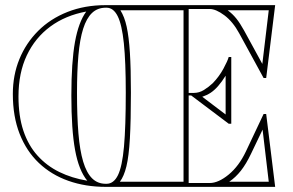

<svg xmlns="http://www.w3.org/2000/svg" viewBox="-20 -728 1142 748"><path d="M392 -12Q393 -12 393.5 -12Q394 -12 395 -12Q423 -12 439.5 -45.5Q456 -79 463 -156.5Q470 -234 470 -367Q470 -487 462.5 -559.5Q455 -632 438.5 -665Q422 -698 395 -698Q394 -698 393.5 -698Q393 -698 392 -698Q360 -698 338.5 -677.5Q317 -657 304 -616Q291 -575 285.5 -512.5Q280 -450 280 -366Q280 -275 285.5 -208.5Q291 -142 304 -98.5Q317 -55 338.5 -33.5Q360 -12 392 -12ZM797 -693H715V-366H735Q756 -366 774.5 -377.5Q793 -389 809 -404Q834 -430 850.5 -460.5Q867 -491 871 -506H881V-246H871L725 -356H715V-15H797Q831 -15 871 -48Q911 -81 938 -138L1007 -284H1017L1052 0H494Q469 0 443.5 0Q418 0 392 0Q313 0 246.5 -23.5Q180 -47 131.5 -93Q83 -139 56.5 -206.5Q30 -274 30 -362Q30 -435 55.5 -497.5Q81 -560 128.5 -607.5Q176 -655 243 -681.5Q310 -708 392 -708Q418 -708 443.5 -708Q469 -708 494 -708H1052L1017 -424H1007L912 -598Q887 -644 854 -668.5Q821 -693 797 -693ZM768 -351 859 -282V-433Q844 -409 829.5 -392.5Q815 -376 800.5 -366.5Q786 -357 768 -351ZM873 -20H1027L1003 -223L958 -129Q939 -89 918.5 -63Q898 -37 873 -20ZM1002 -479 1027 -688H867Q886 -674 900.5 -656Q915 -638 931 -609ZM320 -24Q287 -64 272.5 -143.5Q258 -223 258 -356Q258 -486 272 -564Q286 -642 316 -683Q235 -668 176 -624.5Q117 -581 84.5 -512.5Q52 -444 52 -352Q52 -276 71 -219Q90 -162 126 -122Q162 -82 211 -58Q260 -34 320 -24ZM695 -20V-688H449Q465 -663 473.5 -624Q482 -585 486 -523.5Q490 -462 490 -367Q490 -258 486 -188.5Q482 -119 472.5 -80Q463 -41 447 -20Z"/></svg>

Font: Kalnia Glaze Thin
Style: Bold
Weight: 700
Version: Version 1.110